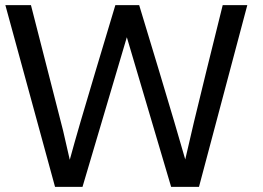

<svg xmlns="http://www.w3.org/2000/svg" viewBox="-20 -731 1027 751"><path d="M302.7 0 476.1 -585.4 649.4 0H758.3L947.3 -710.9H851.1L787.1 -452.6C750 -302.7 722.7 -188 704.6 -107.4C681.6 -188 647.5 -303.2 602.1 -454.1C556.6 -605 530.8 -690.9 524.4 -710.9H431.2C425.3 -690.4 399.4 -604.5 354 -453.6C308.6 -302.7 274.9 -187 252.9 -106L226.6 -220.7L101.1 -710.9H1L195.3 0Z"/></svg>

Font: Ride
Style: Regular
Weight: 400
Version: Version 3.000